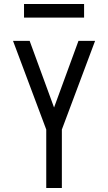

<svg xmlns="http://www.w3.org/2000/svg" viewBox="-20 -939 540 959"><path d="M211 0V-292L45 -735H128L250 -402L372 -735H455L289 -292V0ZM100 -851V-919H400V-851Z"/></svg>

Font: Iosevka www.saffi
Style: Regular
Weight: 400
Monospace: yes
Designer: Belleve Invis
Foundry: Belleve Invis
Version: Version 22.0.2; ttfautohint (v1.8.3)